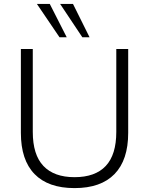

<svg xmlns="http://www.w3.org/2000/svg" viewBox="-20 -956 764 984"><path d="M362 8Q227 8 157 -64Q87 -136 87 -275V-705H148V-280Q148 -163 202.5 -105.5Q257 -48 362 -48Q468 -48 522 -105.5Q576 -163 576 -280V-705H637V-275Q637 -136 567 -64Q497 8 362 8ZM402 -765 288 -936H354L439 -765ZM285 -765 169 -936H235L322 -765Z"/></svg>

Font: Nunito Sans 12pt ExtraLight 12pt Light
Style: Regular
Weight: 300
Version: Version 3.101;gftools[0.9.27]